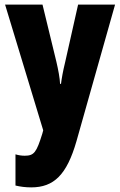

<svg xmlns="http://www.w3.org/2000/svg" viewBox="-20 -571 520 831"><path d="M2 -551 167 -7 163 8C138 88 128 103 87 103C74 103 60 101 47 97V232C68 237 90 240 115 240C213 240 269 186 311 40L478 -551H318L262 -302C252 -261 247 -232 244 -208H240C239 -233 232 -270 224 -304L164 -551Z"/></svg>

Font: Noto Sans Bengali ExtraCondensed ExtraBold
Style: Regular
Weight: 800
Width: 2
Designer: Joana Ranito - Universal Thirst; Jelle Bosma - Monotype Design Team
Foundry: Universal Thirst ehf.
Version: Version 3.000